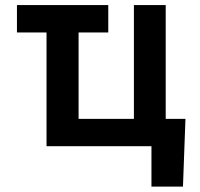

<svg xmlns="http://www.w3.org/2000/svg" viewBox="-20 -565 772 742"><path d="M398.4 -439.6H283.7V-105.5H497.5V-545.5H620.4V-105.5H696.7L687.1 156.2H565.3V0H159.8V-439.6H45.5V-545.5H398.4Z"/></svg>

Font: Interop SemBd
Style: Regular
Weight: 600
Designer: Rasmus Andersson, Google, Jang Haemin
Foundry: jhaemin
Version: Version 1.008